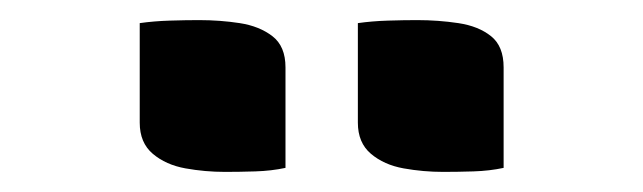

<svg xmlns="http://www.w3.org/2000/svg" viewBox="-20 -788 640 191"><path d="M119 -765Q133 -767 149 -767.5Q165 -768 178 -768Q199 -768 218.5 -765Q238 -762 251 -752Q264 -742 264 -721V-621Q250 -618 234 -617.5Q218 -617 204 -617Q184 -617 164.5 -620.5Q145 -624 132 -635Q119 -646 119 -666ZM336 -765Q350 -767 366 -767.5Q382 -768 395 -768Q416 -768 436 -765Q456 -762 468.5 -752Q481 -742 481 -721V-621Q467 -618 451 -617.5Q435 -617 421 -617Q401 -617 381.5 -620.5Q362 -624 349 -635Q336 -646 336 -666Z"/></svg>

Font: Recursive Sn Csl St
Style: Bold
Weight: 700
Version: Version 1.079;hotconv 1.0.112;makeotfexe 2.5.65598; ttfautoh